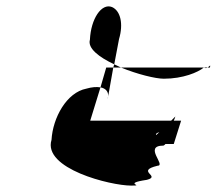

<svg xmlns="http://www.w3.org/2000/svg" viewBox="-20 -762 677 600"><path d="M141 -325C113 -235 325 -182 390 -182C437 -182 358 -188 439 -200C485 -212 402 -227 472 -244C501 -244 426 -307 491 -307C495 -309 495 -310 497 -312H523L546 -385H523C525 -389 527 -394 528 -398L515 -385H262L294 -489C282 -491 267 -490 250 -485C188 -473 145 -394 141 -325ZM261 -638C264 -703 297 -753 330 -740C357 -728 366 -687 352 -640L337 -561C290 -583 253 -611 261 -638ZM294 -489 312 -551H334L318 -461C319 -476 310 -486 294 -489ZM337 -561 334 -551H358C351 -554 344 -558 337 -561ZM318 -461 316 -452C317 -455 318 -458 318 -461ZM358 -551H617C599 -536 552 -516 492 -516C466 -516 409 -530 358 -551ZM468 -340C466 -343 468 -346 478 -349ZM617 -551H619V-552ZM619 -551H629C625 -549 622 -548 619 -551ZM629 -551H636C639 -562 635 -555 629 -551Z"/></svg>

Font: bitstorm
Style: obl
Weight: 400
Version: Version 0.2